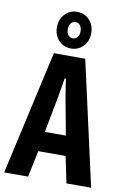

<svg xmlns="http://www.w3.org/2000/svg" viewBox="-100 -989 682 1047"><g transform="rotate(10 240.5 -465.5)"><path d="M0 0 153.9 -687.2H327.7L481.4 0H344.7L314.3 -146.4H162.9L132.4 0ZM180 -256.1H296.4L258.2 -461Q257.2 -467.6 255.3 -479.5Q253.4 -491.4 251 -506Q248.6 -520.6 246.5 -535Q244.4 -549.5 242.4 -562.2H235.7Q233.7 -547.3 230.3 -528.1Q227 -508.9 224.1 -490.7Q221.2 -472.5 219 -461ZM240.4 -728.6Q200.3 -728.6 173 -757.1Q145.7 -785.7 145.7 -829.5Q145.7 -874.2 173 -902.8Q200.3 -931.5 241.2 -931.5Q282 -931.5 308.8 -902.8Q335.7 -874.2 335.7 -829.5Q335.7 -785.7 308.5 -757.1Q281.2 -728.6 240.4 -728.6ZM241.2 -785Q257.4 -785 266.9 -797.3Q276.5 -809.6 276.5 -830.3Q276.5 -850.4 266.9 -862.6Q257.4 -874.8 241.2 -874.8Q225.7 -874.8 215.7 -862.6Q205.7 -850.4 205.7 -829.5Q205.7 -809.6 215.7 -797.3Q225.7 -785 241.2 -785Z"/></g></svg>

Font: Archivo SemiBold ExtraCondensed
Style: Regular
Weight: 600
Width: 2
Version: Version 2.001